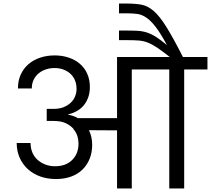

<svg xmlns="http://www.w3.org/2000/svg" viewBox="-20 -1061 1188 1081"><path d="M639 0V-327L481 -328Q499 -290 499 -246Q499 -202 484.5 -166.5Q470 -131 443.5 -105.5Q417 -80 379.5 -66.5Q342 -53 296 -53Q247 -53 206.5 -67.5Q166 -82 136.5 -109Q107 -136 90.5 -173.5Q74 -211 74 -256H152Q152 -227 162 -203Q172 -179 190.5 -162Q209 -145 234.5 -135Q260 -125 290 -125Q351 -125 386.5 -160.5Q422 -196 422 -253Q422 -273 416.5 -292Q411 -311 399 -328H396L395 -334Q378 -354 351 -367Q324 -380 282 -380H243V-448H282Q315 -448 339 -458Q363 -468 379 -483.5Q395 -499 403 -519Q411 -539 411 -560Q411 -588 401.5 -610Q392 -632 375 -647Q358 -662 335.5 -670Q313 -678 288 -678Q261 -678 237.5 -670Q214 -662 196.5 -647Q179 -632 169 -611Q159 -590 159 -563H81Q81 -606 96.5 -640.5Q112 -675 139.5 -699Q167 -723 205 -736Q243 -749 288 -749Q331 -749 367.5 -736.5Q404 -724 430.5 -701Q457 -678 471.5 -645Q486 -612 486 -571Q486 -514 455.5 -473Q425 -432 364 -417V-415Q392 -411 418 -396H639V-740H936Q893 -774 864.5 -793Q836 -812 811.5 -821.5Q787 -831 760 -833Q733 -835 693 -835H650V-889H691Q728 -889 755 -887.5Q782 -886 807 -878Q832 -870 858 -853.5Q884 -837 920 -807Q885 -872 857.5 -908Q830 -944 804.5 -961.5Q779 -979 753 -982.5Q727 -986 694 -986H650V-1041H693Q742 -1041 777 -1034.5Q812 -1028 845.5 -999Q879 -970 917 -909Q955 -848 1010 -740H1148V-670H1017V0H933V-670H722V0Z"/></svg>

Font: Poppins
Style: Regular
Weight: 400
Designer: Ninad Kale (Devanagari), Jonny Pinhorn (Latin)
Foundry: Indian Type Foundry
Version: Version 3.002 2017